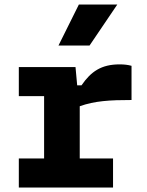

<svg xmlns="http://www.w3.org/2000/svg" viewBox="-20 -842 660 862"><path d="M319 -541H64.5V-410.5H178V-130.5H64.5V0H487.5V-130.5H338V-365C404.5 -389 473.5 -393 570.5 -393V-546.5C554 -551 537.5 -553 517 -553C435 -553 388.5 -521 346 -459H326.5ZM242.5 -637.5 334 -821.5H506.5L382 -637.5Z"/></svg>

Font: Monaspace Neon ExtraBold
Style: Regular
Weight: 800
Designer: Riley Cran & the Lettermatic Team
Foundry: Lettermatic
Version: Version 1.200 (Monaspace Neon)